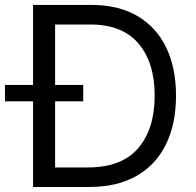

<svg xmlns="http://www.w3.org/2000/svg" viewBox="-44 -747 783 767"><path d="M312.5 0H88.1V-342.3H-24.1V-407.7H88.1V-727.3H322.4Q428.3 -727.3 503.6 -683.8Q578.8 -640.3 619 -559.1Q659.1 -478 659.1 -365.1Q659.1 -251.4 618.6 -169.6Q578.1 -87.7 500.7 -43.9Q423.3 0 312.5 0ZM176.1 -78.1H306.8Q442.1 -78.1 508 -155Q573.9 -231.9 573.9 -365.1Q573.9 -497.2 509.2 -573.2Q444.6 -649.1 316.8 -649.1H176.1V-407.7H288.4V-342.3H176.1Z"/></svg>

Font: Inter Alia
Style: Regular
Weight: 400
Designer: Rasmus Andersson (Latin, Greek, Cyrillic etc.) and Evan from Shavian.info (Shavian, old style figures)
Foundry: Shavian.info
Version: Version 0.001;git-37ab20767